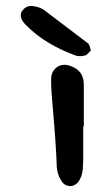

<svg xmlns="http://www.w3.org/2000/svg" viewBox="-20 -614 376 646"><path d="M249 -425Q240 -425 232 -428Q130 -466 68 -529Q50 -546 50 -562Q50 -572 54 -576Q65 -594 86 -594Q93 -594 108 -590Q120 -586 126 -582L275 -469Q279 -467 282 -458Q283 -454 284 -450Q285 -446 286 -444Q282 -441 277 -435Q272 -429 265 -427Q260 -426 256 -425.5Q252 -425 249 -425ZM216 12Q196 12 185 -8Q178 -19 175 -30.5Q172 -42 171 -52Q170 -87 166.5 -138.5Q163 -190 157 -259L155 -282Q154 -293 153 -309.5Q152 -326 152 -348Q152 -369 165 -382.5Q178 -396 197 -396Q208 -396 220 -391Q262 -375 262 -330V-189H260V-122Q260 -100 260 -83Q260 -66 259 -55Q259 -30 249 -11Q237 12 216 12Z"/></svg>

Font: Mansalva
Style: Regular
Weight: 400
Designer: Carolina Short
Foundry: Carolina Short
Version: Version 2.112; ttfautohint (v1.8.4.7-5d5b)